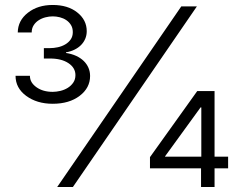

<svg xmlns="http://www.w3.org/2000/svg" viewBox="-20 -753 973 773"><path d="M583.8 -120.4 774.1 -386.4H843.8V-122.2H898.4V-75.3H843.8V0H789.4V-75.3H583.8ZM42.6 -447.8H100.5Q100.5 -433.6 107.2 -422.2Q114 -410.9 127.1 -401.6Q153.1 -383.2 192.1 -383.2Q207 -383.2 223.2 -387.1Q239.3 -391 252.8 -399.3Q266.3 -407.7 275 -420.5Q283.7 -433.2 283.7 -450.6Q283.7 -480.1 255.3 -498.9Q227.3 -517.4 181.8 -517.4H156.6V-559.3H181.8Q196.4 -559.3 212.5 -562.7Q228.7 -566.1 242.2 -573.9Q255.7 -581.7 264.4 -593.9Q273.1 -606.2 273.1 -623.6Q273.1 -640.3 265.8 -652.2Q258.5 -664.1 247 -671.9Q235.4 -679.7 221.1 -683.4Q206.7 -687.1 192.1 -687.1Q177.9 -687.1 162.8 -683.2Q147.7 -679.3 135.5 -671.3Q123.2 -663.4 115.4 -651.1Q107.6 -638.8 107.6 -622.2H51.5Q52.2 -670.5 92.3 -701.7Q132.1 -733 192.1 -733Q253.2 -733 290.8 -703.1Q329.2 -672.9 329.2 -627.5Q329.2 -611.2 323.2 -596.9Q317.1 -582.7 306.3 -571.7Q295.5 -560.7 280 -553.1Q264.6 -545.5 245.7 -542.3V-539.8Q268.8 -536.2 286.8 -527.9Q304.7 -519.5 317.1 -507.5Q329.5 -495.4 336.1 -480.1Q342.7 -464.8 342.7 -447.1Q342.7 -399.1 300.8 -367.2Q258.9 -335.2 192.1 -335.2Q128.6 -335.2 85.2 -367.2Q42.6 -398.8 42.6 -447.8ZM709.9 -727.3H772.7L273.4 0H210.2ZM644.5 -122.2H790.5V-320.7H787.6L644.5 -123.6Z"/></svg>

Font: Inter P Light
Style: Regular
Weight: 300
Designer: Rasmus Andersson
Foundry: rsms
Version: Version 3.018;git-588b23468